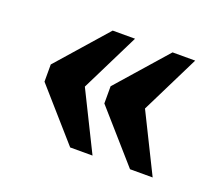

<svg xmlns="http://www.w3.org/2000/svg" viewBox="-78 -585 726 630"><g transform="rotate(20 285.0 -270.0)"><path d="M427 -66 274 -240V-300L427 -474H506L405 -270L506 -66ZM218 -66 65 -240V-300L218 -474H296L195 -270L296 -66Z"/></g></svg>

Font: Noto Serif ExtraBold
Style: Regular
Weight: 800
Designer: Monotype Design Team
Foundry: Monotype Imaging Inc.
Version: Version 2.014